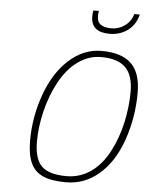

<svg xmlns="http://www.w3.org/2000/svg" viewBox="-61 -970 796 1029"><g transform="rotate(5 337.0 -456.0)"><path d="M396 -889Q396 -903 399 -921H429Q426 -906 426 -895Q426 -862 446 -848Q466 -834 503 -834Q543 -834 576 -858Q609 -882 619 -921H649Q635 -865 593.5 -834.5Q552 -804 496 -804Q396 -804 396 -889ZM122 -197Q122 -323 164.5 -443Q207 -563 283 -634Q363 -709 463 -709Q570 -709 622 -659Q674 -609 674 -503Q674 -369 631 -246Q588 -123 507 -55Q430 9 333 9Q255 9 209.5 -11Q164 -31 143 -76Q122 -121 122 -197ZM469 -69Q524 -110 561.5 -182.5Q599 -255 617.5 -339.5Q636 -424 636 -504Q636 -593 594 -634.5Q552 -676 463 -676Q395 -676 336 -633Q280 -592 240 -518Q200 -444 179.5 -358.5Q159 -273 159 -196Q159 -102 198.5 -63Q238 -24 333 -24Q408 -24 469 -69Z"/></g></svg>

Font: Cairo ExtraLight
Style: Italic
Weight: 275
Italic angle: -13°
Designer: Mohamed Gaber, Accademia di Belle Arti di Urbino and others
Foundry: Kief Type Foundry, Accademia di Belle Arti di Urbino and others
Version: Version 3.011